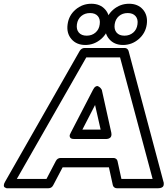

<svg xmlns="http://www.w3.org/2000/svg" viewBox="-93 -983 898 1028"><path d="M-65.9 -9.8 334 -710.9Q344.2 -726.1 359.9 -726.1H574.2Q589.4 -726.1 595.2 -710.9L782.2 -9.8Q782.7 -8.3 783.4 -6.1Q784.2 -3.9 783.9 2.2Q783.7 8.3 781.7 12.9Q779.8 17.6 772.7 21.2Q765.6 24.9 753.9 24.9H532.2Q524.9 24.9 518.8 20.3Q512.7 15.6 511.2 8.8L490.2 -86.9H242.2L191.9 8.8Q183.6 24.9 166 24.9H-47.9Q-47.9 24.4 -51.8 25.1Q-55.7 25.9 -60.5 23.9Q-65.4 22 -69.1 19.3Q-72.8 16.6 -72.5 8.8Q-72.3 1 -65.9 -9.8ZM-2.9 -24.9H155.8L206.1 -121.1Q214.8 -137.2 231.9 -137.2H515.1Q522.5 -137.2 528.6 -132.6Q534.7 -127.9 536.1 -121.1L557.1 -24.9H724.1L549.8 -675.8H369.1ZM269 -853Q275.4 -900.9 311.8 -931.9Q348.1 -962.9 396 -962.9Q443.4 -962.9 470.5 -931.9Q497.6 -900.9 491.2 -853Q484.9 -805.7 448 -773.9Q411.1 -742.2 363.8 -742.2Q316.4 -742.2 289.3 -773.9Q262.2 -805.7 269 -853ZM286.1 -272.9 404.8 -502Q411.1 -514.6 418.5 -519.3Q425.8 -523.9 431.4 -521.5Q437 -519 441.9 -514.9Q446.8 -510.7 449.2 -506.3L452.1 -502L502.9 -272.9Q504.9 -262.2 502.9 -255.4Q501 -248.5 496.1 -245.1Q491.2 -241.7 486.3 -240.2Q481.4 -238.8 477.5 -238.8H474.1H304.2Q286.6 -238.8 282.2 -247.3Q277.8 -255.9 282.2 -264.6ZM318.8 -853Q314.9 -825.2 329.1 -808.6Q343.3 -792 371.1 -792Q398.9 -792 418.2 -808.6Q437.5 -825.2 440.9 -853Q444.8 -880.4 430.9 -896.7Q417 -913.1 389.2 -913.1Q360.8 -913.1 341.8 -896.7Q322.8 -880.4 318.8 -853ZM348.1 -289.1H445.8L416 -420.9ZM471.2 -853Q477.5 -900.9 513.9 -931.9Q550.3 -962.9 598.1 -962.9Q645.5 -962.9 672.4 -931.9Q699.2 -900.9 692.9 -853Q686.5 -805.7 649.9 -773.9Q613.3 -742.2 565.9 -742.2Q518.6 -742.2 491.5 -773.9Q464.4 -805.7 471.2 -853ZM521 -853Q517.1 -825.2 531.2 -808.6Q545.4 -792 573.2 -792Q601.1 -792 620.4 -808.6Q639.6 -825.2 643.1 -853Q647 -880.4 632.8 -896.7Q618.7 -913.1 590.8 -913.1Q562.5 -913.1 543.7 -896.7Q524.9 -880.4 521 -853Z"/></svg>

Font: Trueno ExtraBold Outline
Style: Italic
Weight: 800
Width: 6
Designer: Julieta Ulanovsky
Foundry: Julieta Ulanovsky
Version: Version 3.001b | FøM Fix